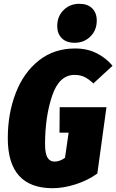

<svg xmlns="http://www.w3.org/2000/svg" viewBox="-20 -971 612 1010"><path d="M572 -625 471 -532Q446 -556 423.5 -566.5Q401 -577 372 -577Q291 -577 254 -466.5Q217 -356 217 -213Q217 -164 229.5 -142.5Q242 -121 267 -121Q295 -121 322 -141L341 -273H293L294 -407H540L492 -58Q440 -21 376.5 -1Q313 19 257 19Q21 19 21 -244Q21 -373 62.5 -481Q104 -589 184 -652.5Q264 -716 375 -716Q439 -716 488.5 -691Q538 -666 572 -625ZM281 -834Q281 -885 314.5 -918Q348 -951 397 -951Q441 -951 465 -927Q489 -903 489 -863Q489 -812 455.5 -779Q422 -746 373 -746Q329 -746 305 -770Q281 -794 281 -834Z"/></svg>

Font: Fira Sans Extra Condensed Black
Style: Italic
Weight: 900
Width: 3
Italic angle: -8°
Designer: Carrois Corporate & Edenspiekermann AG
Foundry: Carrois Corporate GbR & Edenspiekermann AG
Version: Version 4.203